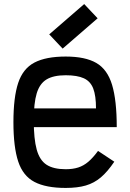

<svg xmlns="http://www.w3.org/2000/svg" viewBox="-20 -910 640 944"><path d="M303 14Q206 14 149.5 -15.5Q93 -45 69.5 -116Q46 -187 46 -309Q46 -432 69.5 -502.5Q93 -573 149.5 -602.5Q206 -632 303 -632Q399 -632 453.5 -600.5Q508 -569 531 -493Q554 -417 554 -285H75V-377H452Q452 -439 438.5 -474.5Q425 -510 392.5 -525Q360 -540 303 -540Q243 -540 209 -519.5Q175 -499 160.5 -451Q146 -403 146 -318Q146 -227 160.5 -174.5Q175 -122 209 -100Q243 -78 303 -78Q338 -78 364.5 -86.5Q391 -95 414 -114.5Q437 -134 462 -168L542 -115Q509 -66 476 -38Q443 -10 402 2Q361 14 303 14ZM288 -671 222 -741 394 -890 460 -820Z"/></svg>

Font: Victor Mono Thin
Style: Regular
Weight: 100
Monospace: yes
Designer: Rune Bjørnerås
Version: Version 1.561;gftools[0.9.30]